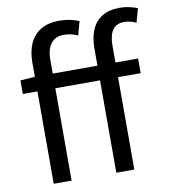

<svg xmlns="http://www.w3.org/2000/svg" viewBox="-88 -885 851 960"><g transform="rotate(-10 337.0 -404.5)"><path d="M106.9 0V-615.4Q106.9 -671.6 125.5 -712.5Q144.2 -753.4 181.7 -775.9Q219.2 -798.3 275.4 -798.3Q302.7 -798.3 328.4 -793.1Q354.1 -787.8 375.3 -778.6L356.1 -708.6Q338.8 -717 321.1 -720.8Q303.3 -724.6 283.4 -724.6Q243 -724.6 220.3 -695.9Q197.7 -667.3 197.7 -612.8V0ZM424.7 0V-630Q424.7 -685.2 441.7 -725.3Q458.8 -765.4 494.2 -787.4Q529.6 -809.3 583.6 -809.3Q608.8 -809.3 631.9 -804.3Q655 -799.2 674 -791.6L654.5 -721.2Q624.1 -735.6 592.5 -735.6Q554.3 -735.6 535.2 -708.7Q516.1 -681.7 516.1 -628.9V0ZM32.7 -469V-537.6L111.2 -543.4H631.1V-469Z"/></g></svg>

Font: Shanggu Sans SC VF
Style: Regular
Weight: 250
Designer: GuiWonder
Version: Version 1.021